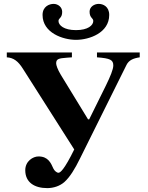

<svg xmlns="http://www.w3.org/2000/svg" viewBox="-20 -946 762 988"><path d="M631 -612C643 -636 665 -646 699 -651V-676H479V-651C547 -646 563 -638 563 -609C563 -589 547 -551 525 -506L439 -332H433L293 -561C276 -589 269 -611 269 -620C269 -643 283 -646 323 -649L350 -651V-676H15V-651C49 -649 73 -632 98 -592L362 -177C311 -73 290 -57 281 -57C271 -57 259 -69 255 -78C242 -107 228 -141 178 -141C150 -141 110 -117 110 -70C110 -7 158 22 223 22C256 22 288 11 311 -9C340 -35 365 -76 392 -131ZM199 -869C199 -777 304 -741 371 -741C440 -741 542 -777 542 -869C542 -913 510 -926 488 -926C465 -926 441 -911 441 -886C441 -853 460 -854 460 -838C460 -816 433 -791 371 -791C309 -791 281 -816 281 -838C281 -854 300 -852 300 -885C300 -910 278 -926 256 -926C234 -926 199 -913 199 -869Z"/></svg>

Font: XITS Math
Style: Bold
Weight: 700
Designer: MicroPress Inc., with final additions and corrections provided by Coen Hoffman, Elsevier (retired)
Version: Version 1.302